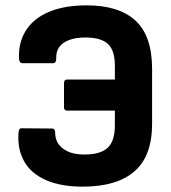

<svg xmlns="http://www.w3.org/2000/svg" viewBox="-20 -686 639 717"><path d="M289 11Q207 11 151.5 -13.5Q96 -38 70.5 -83Q45 -128 49 -188Q50 -207 60 -207L175 -206Q186 -206 186 -190Q186 -167 197.5 -149.5Q209 -132 233 -120.5Q257 -109 295 -109Q355 -109 382 -134Q409 -159 409 -219V-273H231Q219 -273 219 -285V-376Q219 -389 231 -389H409V-440Q409 -498 383 -522Q357 -546 298 -546Q263 -546 238 -536.5Q213 -527 201 -510Q189 -493 190 -467Q190 -450 178 -450H64Q53 -450 51 -465Q48 -527 77 -572.5Q106 -618 163.5 -642Q221 -666 304 -666Q424 -666 486 -609Q548 -552 548 -428V-224Q548 -103 482 -46Q416 11 289 11Z"/></svg>

Font: Sofia Sans Semi Condensed ExtraBold
Style: Regular
Weight: 800
Designer: Botio Nikoltchev, Ani Petrova
Foundry: lettersoup
Version: Version 4.100